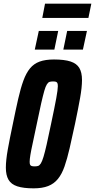

<svg xmlns="http://www.w3.org/2000/svg" viewBox="-20 -1021 519 1049"><path d="M164 8Q108 8 74.5 -3Q41 -14 26.5 -39Q12 -64 12 -105Q12 -145 22.5 -204Q33 -263 50 -343Q66 -422 79.5 -481Q93 -540 108 -581Q123 -622 144 -647.5Q165 -673 196.5 -684.5Q228 -696 275 -696Q332 -696 365.5 -685Q399 -674 413.5 -649.5Q428 -625 428 -584Q428 -544 417.5 -485Q407 -426 390 -345Q374 -270 360.5 -211.5Q347 -153 332.5 -111.5Q318 -70 296.5 -43.5Q275 -17 243 -4.5Q211 8 164 8ZM170 -112Q181 -112 188.5 -114.5Q196 -117 203 -128Q210 -139 217.5 -163.5Q225 -188 235 -232Q245 -276 259 -344Q279 -438 287.5 -485Q296 -532 296 -550Q296 -563 293 -568Q290 -573 284.5 -574.5Q279 -576 269 -576Q258 -576 250.5 -573.5Q243 -571 236 -560Q229 -549 222 -524.5Q215 -500 205 -456.5Q195 -413 181 -344Q168 -281 159 -240Q150 -199 146 -174.5Q142 -150 142 -137Q142 -125 145 -120Q148 -115 154.5 -113.5Q161 -112 170 -112ZM326 -750 347 -852H455L433 -750ZM170 -750 192 -852H298L277 -750ZM211 -923 226 -1001H479L463 -923Z"/></svg>

Font: Saira ExtraCondensed ExtraBold
Style: Italic
Weight: 800
Width: 2
Italic angle: -12°
Designer: Hector Gatti with collaboration of the Omnibus-Type team
Foundry: Omnibus-Type
Version: Version 1.101